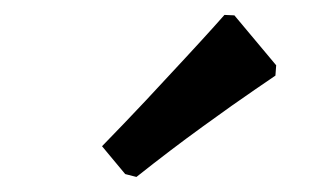

<svg xmlns="http://www.w3.org/2000/svg" viewBox="-20 -756 438 255"><path d="M161.2 -521 146.3 -524.8 115.5 -561.8Q145.2 -592.2 174.2 -623.1Q203.1 -654.1 226.7 -679.6Q250.3 -705.1 264.2 -720.6Q278.1 -736.2 278.1 -736.2L291.3 -735.6L346.8 -669.3L345.8 -655.6Q345.8 -655.6 318.6 -637Q291.4 -618.5 249.1 -587.8Q206.8 -557.2 161.2 -521Z"/></svg>

Font: Alegreya
Style: Regular
Weight: 400
Designer: Juan Pablo del Peral
Foundry: Huerta Tipografica
Version: Version 2.009